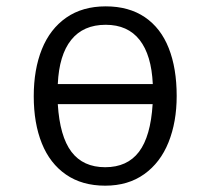

<svg xmlns="http://www.w3.org/2000/svg" viewBox="-20 -568 655 598"><path d="M530.3 -269.2Q530.3 -188.2 504.9 -124.9Q479.5 -61.5 429.2 -25.6Q379 10.3 307.7 10.3Q235.4 10.3 185.4 -24.4Q135.4 -59 110.3 -121.5Q85.1 -184.1 85.1 -268.2Q85.1 -351.8 110.5 -414.9Q135.9 -477.9 186.4 -513.1Q236.9 -548.2 309.2 -548.2Q381.5 -548.2 431.3 -514.4Q481 -480.5 505.6 -417.9Q530.3 -355.4 530.3 -269.2ZM160 -306.2H455.9Q451.8 -396.4 414.9 -443.6Q377.9 -490.8 309.2 -490.8Q239.5 -490.8 201.8 -443.8Q164.1 -396.9 160 -306.2ZM160 -243.6Q166.2 -143.1 202.6 -95.1Q239 -47.2 307.7 -47.2Q376.4 -47.2 412.8 -95.1Q449.2 -143.1 455.4 -243.6Z"/></svg>

Font: Fira Code Fixed Light
Style: Regular
Weight: 300
Monospace: yes
Designer: Carrois Corporate, Edenspiekermann AG, Nikita Prokopov
Foundry: Carrois Corporate, Edenspiekermann AG, Nikita Prokopov
Version: Version 5.002